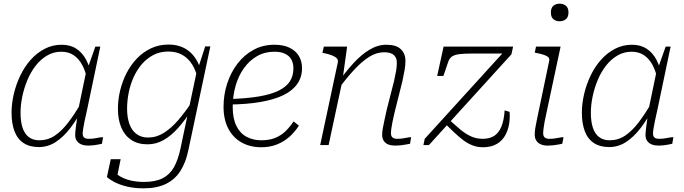

<svg xmlns="http://www.w3.org/2000/svg" viewBox="-20 -791 3731 1047"><path d="M478 -377 458 -347Q448 -399 429.5 -434.5Q411 -470 382.5 -489.5Q354 -509 314 -509Q272 -509 236.5 -488Q201 -467 174 -432Q147 -397 129 -353.5Q111 -310 101.5 -264Q92 -218 92 -176Q92 -128 103 -94.5Q114 -61 137 -43.5Q160 -26 194 -26Q241 -26 279 -51.5Q317 -77 352.5 -123.5Q388 -170 425 -234L432 -203Q400 -140 362.5 -91.5Q325 -43 283 -16Q241 11 192 11Q142 11 108.5 -11Q75 -33 59 -75.5Q43 -118 43 -176Q43 -225 55 -277Q67 -329 90 -377.5Q113 -426 146.5 -464Q180 -502 223 -524.5Q266 -547 316 -547Q363 -547 396 -525.5Q429 -504 449.5 -465.5Q470 -427 478 -377ZM527 -537 455 -193Q447 -158 441.5 -132Q436 -106 433.5 -89Q431 -72 431 -63Q431 -47 439.5 -40.5Q448 -34 464 -34Q488 -34 508 -38.5Q528 -43 542 -43L536 -7Q526 -5 514 -2.5Q502 0 488.5 1.5Q475 3 461 3Q441 3 425 -3Q409 -9 399.5 -22Q390 -35 390 -55Q390 -70 394.5 -104Q399 -138 404 -173V-180L450 -401L455 -410L500 -537Z M964 20 1055 -412H1058L1099 -538H1127L1008 24Q994 94 964 141Q934 188 884.5 212Q835 236 762 236Q712 236 671.5 226Q631 216 603.5 201.5Q576 187 563 174L584 77H638L616 184Q613 182 610.5 179Q608 176 606.5 171.5Q605 167 604.5 160.5Q604 154 605 145Q615 159 637 172Q659 185 691.5 193Q724 201 767 201Q828 201 867 181Q906 161 928.5 121Q951 81 964 20ZM1080 -388 1059 -356Q1050 -403 1029 -437.5Q1008 -472 975.5 -491Q943 -510 898 -510Q852 -510 816 -491Q780 -472 753 -440.5Q726 -409 708 -368.5Q690 -328 681.5 -284Q673 -240 673 -198Q673 -151 685.5 -115.5Q698 -80 724 -60.5Q750 -41 787 -41Q833 -41 873.5 -66.5Q914 -92 951.5 -135.5Q989 -179 1024 -232L1027 -195Q991 -138 953 -95Q915 -52 873.5 -28Q832 -4 785 -4Q731 -4 695 -28.5Q659 -53 641 -96.5Q623 -140 623 -197Q623 -247 635 -297Q647 -347 670 -392Q693 -437 726.5 -472Q760 -507 803.5 -527.5Q847 -548 899 -548Q935 -548 964.5 -537.5Q994 -527 1017 -506.5Q1040 -486 1056 -456Q1072 -426 1080 -388Z M1405 12Q1344 12 1297.5 -14Q1251 -40 1225 -89.5Q1199 -139 1199 -209Q1199 -275 1219 -336Q1239 -397 1275.5 -444.5Q1312 -492 1363 -519.5Q1414 -547 1476 -547Q1526 -547 1559.5 -530.5Q1593 -514 1610 -485.5Q1627 -457 1627 -419Q1627 -371 1601.5 -334Q1576 -297 1526 -272.5Q1476 -248 1401.5 -235Q1327 -222 1229 -221L1233 -251Q1328 -254 1394.5 -265.5Q1461 -277 1502 -298Q1543 -319 1561.5 -348.5Q1580 -378 1580 -418Q1580 -448 1568 -468Q1556 -488 1533 -498.5Q1510 -509 1476 -509Q1424 -509 1382 -485Q1340 -461 1310 -419Q1280 -377 1264.5 -322.5Q1249 -268 1249 -207Q1249 -145 1269 -104.5Q1289 -64 1324.5 -45Q1360 -26 1405 -26Q1450 -26 1482 -39.5Q1514 -53 1537.5 -76Q1561 -99 1581 -129L1610 -106Q1590 -74 1560.5 -47Q1531 -20 1492 -4Q1453 12 1405 12Z M1726 0H1772L1850 -364V-372L1873 -537H1746L1738 -503L1748 -501Q1773 -496 1790.5 -489Q1808 -482 1816.5 -473Q1825 -464 1822 -450ZM2130 -171 2174 -347Q2181 -379 2186 -407Q2191 -435 2191 -459Q2191 -498 2166 -522.5Q2141 -547 2087 -547Q2040 -547 1995 -520Q1950 -493 1907 -446Q1864 -399 1821 -338L1830 -312Q1875 -372 1915.5 -415Q1956 -458 1995 -482Q2034 -506 2074 -506Q2111 -506 2127.5 -491Q2144 -476 2144 -450Q2144 -427 2140 -404Q2136 -381 2129 -350L2089 -193Q2082 -161 2076.5 -136Q2071 -111 2067.5 -91.5Q2064 -72 2064 -56Q2064 -36 2073 -22.5Q2082 -9 2098 -3Q2114 3 2135 3Q2149 3 2163.5 1.5Q2178 0 2191.5 -2.5Q2205 -5 2216 -7L2222 -43Q2213 -43 2201 -40.5Q2189 -38 2175 -36Q2161 -34 2145 -34Q2130 -34 2121 -41Q2112 -48 2112 -64Q2112 -75 2114 -90Q2116 -105 2120 -125Q2124 -145 2130 -171Z M2614 12Q2584 12 2557.5 2Q2531 -8 2506.5 -26.5Q2482 -45 2456 -69.5Q2430 -94 2400 -124L2427 -140Q2460 -110 2488.5 -86Q2517 -62 2547 -48Q2577 -34 2612 -34Q2649 -34 2674 -49.5Q2699 -65 2713.5 -99Q2728 -133 2732 -189L2759 -181Q2762 -133 2752.5 -97Q2743 -61 2724 -36.5Q2705 -12 2677 0Q2649 12 2614 12ZM2319 0H2289L2296 -34L2729 -510L2743 -499H2553Q2513 -499 2487 -496Q2461 -493 2446.5 -484Q2432 -475 2425 -456L2398 -377H2364L2399 -537H2778L2769 -495Z M2896 -57Q2896 -73 2899 -92.5Q2902 -112 2907.5 -137Q2913 -162 2919 -192L2975 -460Q2977 -472 2970 -479Q2963 -486 2947 -491.5Q2931 -497 2906 -502L2896 -504L2903 -537H3037L2959 -171Q2953 -146 2949.5 -125.5Q2946 -105 2944 -90Q2942 -75 2942 -64Q2942 -48 2951 -41Q2960 -34 2975 -34Q2991 -34 3005 -36Q3019 -38 3031.5 -40.5Q3044 -43 3053 -43L3046 -7Q3036 -5 3022.5 -2.5Q3009 0 2995 1.5Q2981 3 2966 3Q2946 3 2930 -3.5Q2914 -10 2905 -23.5Q2896 -37 2896 -57ZM2984 -723Q2984 -748 2997.5 -759.5Q3011 -771 3032 -771Q3052 -771 3066 -759.5Q3080 -748 3080 -723Q3080 -698 3066 -686.5Q3052 -675 3032 -675Q3011 -675 2997.5 -686.5Q2984 -698 2984 -723Z M3588 -377 3568 -347Q3558 -399 3539.5 -434.5Q3521 -470 3492.5 -489.5Q3464 -509 3424 -509Q3382 -509 3346.5 -488Q3311 -467 3284 -432Q3257 -397 3239 -353.5Q3221 -310 3211.5 -264Q3202 -218 3202 -176Q3202 -128 3213 -94.5Q3224 -61 3247 -43.5Q3270 -26 3304 -26Q3351 -26 3389 -51.5Q3427 -77 3462.5 -123.5Q3498 -170 3535 -234L3542 -203Q3510 -140 3472.5 -91.5Q3435 -43 3393 -16Q3351 11 3302 11Q3252 11 3218.5 -11Q3185 -33 3169 -75.5Q3153 -118 3153 -176Q3153 -225 3165 -277Q3177 -329 3200 -377.5Q3223 -426 3256.5 -464Q3290 -502 3333 -524.5Q3376 -547 3426 -547Q3473 -547 3506 -525.5Q3539 -504 3559.5 -465.5Q3580 -427 3588 -377ZM3637 -537 3565 -193Q3557 -158 3551.5 -132Q3546 -106 3543.5 -89Q3541 -72 3541 -63Q3541 -47 3549.5 -40.5Q3558 -34 3574 -34Q3598 -34 3618 -38.5Q3638 -43 3652 -43L3646 -7Q3636 -5 3624 -2.5Q3612 0 3598.5 1.5Q3585 3 3571 3Q3551 3 3535 -3Q3519 -9 3509.5 -22Q3500 -35 3500 -55Q3500 -70 3504.5 -104Q3509 -138 3514 -173V-180L3560 -401L3565 -410L3610 -537Z"/></svg>

Font: Roboto Serif 20pt Thin
Style: Italic
Weight: 250
Italic angle: -10°
Version: Version 1.007